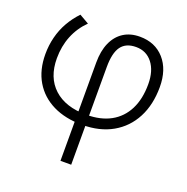

<svg xmlns="http://www.w3.org/2000/svg" viewBox="-126 -614 915 941"><g transform="rotate(20 331.0 -143.0)"><path d="M288.5 210V-303Q288.5 -363 307.5 -406Q326.5 -449 362 -472Q397.5 -495 447 -495Q527 -495 574.8 -441Q622.5 -387 622.5 -296Q622.5 -204 586.8 -135.5Q551 -67 485 -29.5Q419 8 328 8Q239.5 8 175 -23.8Q110.5 -55.5 75.2 -114.8Q40 -174 40 -256.5Q40 -302.5 50.8 -345.2Q61.5 -388 83 -426Q104.5 -464 135.5 -496.5L185 -468Q143 -426.5 121.5 -373Q100 -319.5 100 -256.5Q100 -156.5 160.5 -101Q221 -45.5 330 -45.5Q404.5 -45.5 456.8 -74.2Q509 -103 536.8 -157.8Q564.5 -212.5 564.5 -289.5Q564.5 -359 532.5 -400Q500.5 -441 447 -441Q394 -441 369.2 -407Q344.5 -373 344.5 -300V210Z"/></g></svg>

Font: Geologica Thin Roman Thin
Style: Regular
Weight: 250
Version: Version 1.010;gftools[0.9.28]